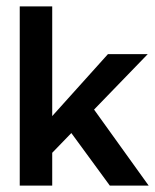

<svg xmlns="http://www.w3.org/2000/svg" viewBox="-20 -583 488 603"><path d="M144 0H42V-563H144ZM243 -284 447 0H325L169 -213ZM140 -99V-214L319 -413H444Z"/></svg>

Font: Darker Grotesque
Style: Bold
Weight: 700
Designer: Gabriel Lam
Foundry: TypeRant
Version: Version 1.000;gftools[0.9.28]